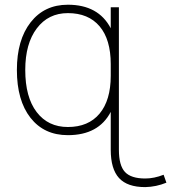

<svg xmlns="http://www.w3.org/2000/svg" viewBox="-20 -555 718 805"><path d="M85.9 -261.7Q85.9 -147.5 133.8 -85Q181.6 -22.5 264.6 -22.5Q350.6 -22.5 397.5 -78.6Q444.3 -134.8 444.3 -237.3V-286.1Q444.3 -389.6 397.5 -444.8Q350.6 -500 264.6 -500Q182.6 -500 134.3 -436Q85.9 -372.1 85.9 -261.7ZM478.5 73.2Q478.5 138.7 503.9 166Q529.3 193.4 588.9 193.4Q626 193.4 666 177.7L677.7 210.9Q634.8 228.5 588.9 229.5Q513.7 229.5 479 191.4Q444.3 153.3 444.3 73.2V-85.9Q393.6 11.7 264.6 11.7Q165 11.7 107.9 -61Q50.8 -133.8 50.8 -261.7Q50.8 -387.7 108.4 -461.4Q166 -535.2 264.6 -535.2Q392.6 -535.2 444.3 -436.5V-524.4H478.5Z"/></svg>

Font: Gen Shin Gothic ExtraLight
Style: Regular
Weight: 100
Designer: [Source Han Sans]
Ryoko NISHIZUKA  (kana & ideographs); Paul D. Hunt (Latin, Greek & Cyrillic); Wenlong ZHANG  (bopomofo
Version: Version 1.002.20150607